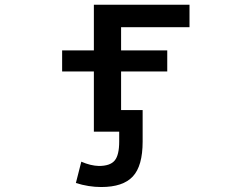

<svg xmlns="http://www.w3.org/2000/svg" viewBox="-20 -542 1040 792"><path d="M236.3 -247.1V-334H367.2V-522.5H761.7V-429.7H479.5V-334H669.9V-247.1H479.5V-87.9H568.4V42Q568.4 142.6 527.8 186Q487.3 229.5 397.5 229.5Q345.7 229.5 293 212.9L315.4 125Q353.5 141.6 387.7 142.6Q434.6 142.6 453.1 120.1Q471.7 97.7 471.7 42V1H435.5H367.2V-247.1Z"/></svg>

Font: Gen Shin Gothic Monospace Medium
Style: Regular
Weight: 500
Designer: [Source Han Sans]
Ryoko NISHIZUKA  (kana & ideographs); Paul D. Hunt (Latin, Greek & Cyrillic); Wenlong ZHANG  (bopomofo
Version: Version 1.002.20150607